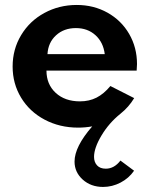

<svg xmlns="http://www.w3.org/2000/svg" viewBox="-20 -500 603 774"><path d="M295 14.5Q220.5 14.5 159.8 -17.7Q99.1 -50 65 -106.4Q30.9 -162.7 30.9 -231.8Q30.9 -301.4 65.2 -358.4Q99.5 -415.5 158.9 -447.7Q218.2 -480 289.5 -480Q357.7 -480 413.4 -448.9Q469.1 -417.7 500.7 -363.2Q532.3 -308.6 532.3 -241.8Q532.3 -231.4 530.9 -215.5H167.3Q167.3 -160 204.5 -125.7Q241.8 -91.4 302.3 -91.4Q339.5 -91.4 369.1 -106.4Q398.6 -121.4 425 -153.2L520.9 -104.5Q499.5 -68.6 465.5 -41.4Q419.5 -4.5 389.3 45.9Q359.1 96.4 359.1 132.3Q359.1 153.6 371.4 166.8Q383.6 180 406.4 180Q440.5 180 465.5 147.3L520.5 188.2Q499.5 218.6 465.9 236.1Q432.3 253.6 395.5 253.6Q346.4 253.6 313.4 223.9Q280.5 194.1 280.5 151.4Q280.5 91.4 351.8 9.5Q323.2 14.5 295 14.5ZM171.4 -281.8H402.3Q396.4 -329.5 364.8 -358.2Q333.2 -386.8 285.9 -386.8Q237.7 -386.8 205.9 -357.7Q174.1 -328.6 171.4 -281.8Z"/></svg>

Font: Spartan MB
Style: Bold
Weight: 700
Designer: Matt Bailey, Mirko Velimirovic
Foundry: Matt Bailey
Version: Version 1.005